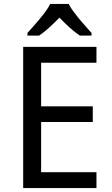

<svg xmlns="http://www.w3.org/2000/svg" viewBox="-20 -951 568 971"><path d="M467.8 0H97.2V-713.9H467.8V-633.8H188V-413.1H449.2V-334H188V-80.1H467.8ZM442.9 -771H383.8Q358.9 -787.6 332.5 -811.3Q306.2 -835 280.8 -861.8Q254.4 -835 228.5 -811.3Q202.6 -787.6 177.7 -771H118.7V-784.2Q131.3 -798.3 147.9 -816.9Q164.6 -835.4 180.9 -855.2Q197.3 -875 211.7 -894.8Q226.1 -914.6 233.9 -931.2H327.6Q335.4 -914.6 349.9 -894.8Q364.3 -875 380.6 -855.2Q397 -835.4 413.8 -816.9Q430.7 -798.3 442.9 -784.2Z"/></svg>

Font: Puppies Kittens
Style: Regular
Weight: 400
Foundry: Ascender Corporation and Peter Mawhorter
Version: Version 0.1